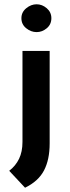

<svg xmlns="http://www.w3.org/2000/svg" viewBox="-20 -669 325 897"><path d="M97 208 23 129Q53 106 69 73Q85 40 85 -6V-431H212V1Q212 77 185.5 127.5Q159 178 97 208ZM80 -584Q80 -612 102.5 -630.5Q125 -649 151 -649Q177 -649 198.5 -630.5Q220 -612 220 -584Q220 -555 198.5 -537Q177 -519 151 -519Q125 -519 102.5 -537Q80 -555 80 -584Z"/></svg>

Font: Reem Kufi Fun SemiBold
Style: Regular
Weight: 600
Designer: Khaled Hosny
Version: Version 1.005